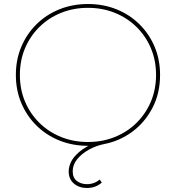

<svg xmlns="http://www.w3.org/2000/svg" viewBox="-20 -723 876 956"><path d="M413 213Q374 213 348 191Q322 169 322 130Q322 109 333 84.5Q344 60 374 34Q404 8 459 -16L441 1Q435 2 429.5 2.5Q424 3 418 3Q341 3 275.5 -23.5Q210 -50 161.5 -98Q113 -146 86 -210Q59 -274 59 -350Q59 -426 86 -490Q113 -554 161.5 -602Q210 -650 275.5 -676.5Q341 -703 418 -703Q495 -703 560.5 -676.5Q626 -650 674.5 -602Q723 -554 750 -490Q777 -426 777 -350Q777 -258 739 -185.5Q701 -113 638.5 -67Q576 -21 500 -6Q459 2 423 22Q387 42 364.5 69.5Q342 97 342 130Q342 162 362.5 178Q383 194 414 194Q431 194 447.5 188Q464 182 476 171L487 186Q471 200 452.5 206.5Q434 213 413 213ZM418 -16Q490 -16 552 -41Q614 -66 660 -111.5Q706 -157 731.5 -217.5Q757 -278 757 -350Q757 -422 731.5 -482.5Q706 -543 660 -588.5Q614 -634 552 -659Q490 -684 418 -684Q346 -684 284 -659Q222 -634 176 -588.5Q130 -543 104.5 -482.5Q79 -422 79 -350Q79 -278 104.5 -217.5Q130 -157 176 -111.5Q222 -66 284 -41Q346 -16 418 -16Z"/></svg>

Font: Montserrat Thin Thin
Style: Regular
Weight: 250
Version: Version 9.000